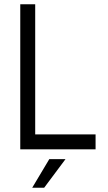

<svg xmlns="http://www.w3.org/2000/svg" viewBox="-20 -700 508 900"><path d="M75 -680H145V-70H428V0H75ZM211 46H287L187 180H131Z"/></svg>

Font: Teachers[wght]
Style: Regular
Weight: 400
Designer: Alfredo Marco Pradil & Chank Diesel
Version: Version 1.000;Glyphs 3.1.2 (3151)